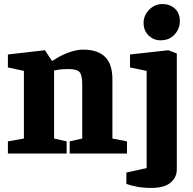

<svg xmlns="http://www.w3.org/2000/svg" viewBox="-20 -758 955 948"><path d="M19 0V-60L98 -74V-408L19 -425V-489L202 -510L236 -458H240Q278 -484 318 -498.5Q358 -513 389 -513Q463 -513 499 -477Q535 -441 535 -367V-74L607 -60V0H324V-60L386 -74V-341Q386 -387 373 -402Q360 -417 316 -417Q303 -417 288 -416Q273 -415 247 -410V-74L309 -60V0ZM726 170Q688 170 654.5 163.5Q621 157 604 150V94L704 72V-408L622 -425V-489L811 -510L853 -494V78Q853 118 822 144Q791 170 726 170ZM773 -559Q738 -559 713.5 -583Q689 -607 689 -645Q689 -682 716.5 -710Q744 -738 782 -738Q818 -738 843 -716Q868 -694 868 -653Q868 -616 842 -587.5Q816 -559 773 -559Z"/></svg>

Font: Faustina Light ExtraBold
Style: Regular
Weight: 800
Version: Version 1.200